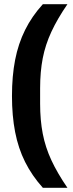

<svg xmlns="http://www.w3.org/2000/svg" viewBox="-20 -802 346 914"><path d="M184 92Q132 34 99.5 -31Q67 -96 52 -173.5Q37 -251 37 -345Q37 -440 52 -517Q67 -594 99.5 -659.5Q132 -725 184 -782H301Q253 -712 224.5 -650.5Q196 -589 183.5 -525Q171 -461 171 -382V-308Q171 -230 183.5 -165.5Q196 -101 224.5 -39.5Q253 22 301 92Z"/></svg>

Font: Mozilla Headline ExtraLight
Style: Regular
Weight: 200
Designer: Studio DRAMA
Foundry: Studio DRAMA
Version: Version 1.000